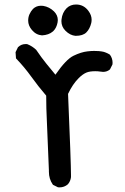

<svg xmlns="http://www.w3.org/2000/svg" viewBox="-20 -812 540 832"><path d="M191.9 -67.9Q191.9 -70.8 191.9 -74.2Q186 -231.4 183.1 -286.6Q180.2 -341.8 180.2 -397.5Q145.5 -438 115.7 -479.5Q85.9 -521 49.3 -559.1L47.4 -585.9L58.1 -607.9L59.1 -608.4Q72.3 -621.1 91.8 -621.1Q98.1 -621.1 99.6 -620.1Q120.1 -611.8 136.7 -596.2Q160.6 -561 180.9 -536.1Q201.2 -511.2 220.2 -488.3Q266.1 -554.7 298.3 -570.3Q331.5 -586.4 358.9 -589.4Q375 -591.3 387.7 -591.3Q400.4 -591.3 408 -590.6Q415.5 -589.8 420.4 -589.1Q425.3 -588.4 429.9 -587.2Q434.6 -585.9 439 -584Q447.8 -580.6 456.1 -575.2Q467.8 -559.6 467.8 -540Q467.8 -537.1 467.3 -532.7L456.5 -511.2Q443.8 -500.5 426.8 -500.5Q421.4 -500.5 412.8 -502Q404.3 -503.4 392.8 -503.4Q381.3 -503.4 371.3 -502Q361.3 -500.5 353.5 -497.1Q336.9 -489.7 320.3 -472.7Q294.9 -447.3 274.9 -405.3Q287.6 -106.9 287.6 -54.2Q287.6 -46.4 287.6 -44.4Q285.6 -26.9 274.4 -13.7Q258.8 0 237.8 0Q234.9 0 231 -0.5L209.5 -11.2L208.5 -12.7Q191.9 -36.6 191.9 -67.9ZM246.1 -720.2Q246.1 -724.1 246.6 -728Q250 -757.3 268.6 -776.4Q285.2 -792.5 309.6 -792.5Q342.8 -792.5 363.3 -764.6Q377 -746.1 377 -726.6Q377 -719.7 375.5 -712.4Q369.1 -686.5 354.2 -671.6Q339.4 -656.7 307.6 -656.7H307.1Q283.7 -658.7 263.7 -678.7Q246.1 -696.3 246.1 -720.2ZM102.1 -722.7Q102.1 -737.3 107.4 -749.5Q113.8 -763.7 123 -773.4Q137.2 -787.1 157.2 -787.1Q161.6 -787.1 167 -786.6Q193.8 -782.2 213.9 -762.7Q230.5 -746.1 230.5 -725.1Q230.5 -720.2 229.5 -714.8Q225.1 -691.4 211.4 -677.7L208 -674.8Q191.4 -660.6 162.1 -658.7Q136.2 -660.6 118.2 -682.1Q102.1 -701.2 102.1 -722.7Z"/></svg>

Font: Bakudai
Style: Medium
Weight: 500
Version: Version 1.48